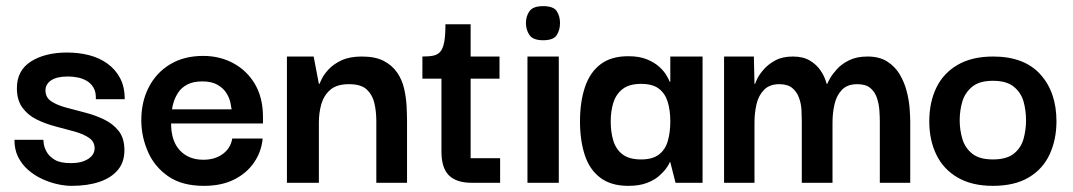

<svg xmlns="http://www.w3.org/2000/svg" viewBox="-20 -595 3494 625"><path d="M213 10Q192 10 167 4.5Q142 -1 117 -12.5Q92 -24 71.5 -42Q51 -60 39 -84Q27 -108 27 -140H121Q121 -139 122.5 -127Q124 -115 132 -100.5Q140 -86 158 -75Q176 -64 210 -64Q237 -64 254 -71Q271 -78 279.5 -88.5Q288 -99 288 -112Q288 -134 269.5 -146.5Q251 -159 222 -167Q193 -175 160.5 -183.5Q128 -192 99.5 -206Q71 -220 53 -244.5Q35 -269 35 -308Q35 -366 81 -395Q127 -424 198 -424Q236 -424 269.5 -415.5Q303 -407 329 -388.5Q355 -370 370.5 -341.5Q386 -313 386 -272H292Q293 -295 284.5 -309.5Q276 -324 262 -332Q248 -340 232 -343Q216 -346 201 -346Q165 -346 146.5 -333.5Q128 -321 128 -301Q128 -278 146.5 -265.5Q165 -253 194.5 -245Q224 -237 257 -228.5Q290 -220 319 -206Q348 -192 366.5 -168.5Q385 -145 385 -106Q385 -67 363.5 -41.5Q342 -16 303.5 -3Q265 10 213 10Z M644 10Q573 10 528.5 -20.5Q484 -51 462.5 -99Q441 -147 440 -199Q439 -261 463.5 -309.5Q488 -358 533.5 -385.5Q579 -413 641 -413Q696 -413 740 -389Q784 -365 809.5 -322Q835 -279 836 -219Q836 -217 836 -207.5Q836 -198 836 -193H537Q537 -136 565.5 -105.5Q594 -75 642 -75Q680 -75 705.5 -94Q731 -113 736 -144H835Q831 -101 807 -66Q783 -31 742 -10.5Q701 10 644 10ZM540 -239H734Q733 -246 730 -261Q727 -276 717 -292Q707 -308 688 -319Q669 -330 639 -330Q609 -330 590 -320Q571 -310 561 -295Q551 -280 546 -265Q541 -250 540 -239Z M914 0V-411H1001L1018 -322H1020Q1021 -325 1027.5 -338.5Q1034 -352 1049.5 -369Q1065 -386 1091.5 -398.5Q1118 -411 1158 -411Q1202 -411 1229.5 -396.5Q1257 -382 1273 -358.5Q1289 -335 1295.5 -306.5Q1302 -278 1303.5 -250Q1305 -222 1305 -199V0H1205V-200Q1205 -233 1198.5 -260Q1192 -287 1173.5 -304Q1155 -321 1116 -321Q1076 -321 1055 -302.5Q1034 -284 1026 -256Q1018 -228 1018 -196V0Z M1515 0Q1466 0 1441.5 -24Q1417 -48 1417 -102V-350H1512V-80H1608V0ZM1355 -339V-411Q1377 -411 1391 -414Q1405 -417 1413.5 -427Q1422 -437 1426 -458Q1430 -479 1430 -516H1512V-411H1606V-339Z M1697 0V-411H1799V0ZM1748 -464Q1715 -464 1703.5 -481Q1692 -498 1692 -520Q1692 -542 1703.5 -558.5Q1715 -575 1748 -575Q1782 -575 1792.5 -558.5Q1803 -542 1803 -520Q1803 -498 1792.5 -481Q1782 -464 1748 -464Z M2025 10Q1969 10 1934 -16.5Q1899 -43 1883.5 -90.5Q1868 -138 1868 -200Q1868 -263 1884 -311Q1900 -359 1934.5 -385.5Q1969 -412 2025 -412Q2061 -412 2085.5 -402Q2110 -392 2125.5 -378Q2141 -364 2149 -350.5Q2157 -337 2160 -329H2162V-411H2267V0H2179L2162 -67H2160Q2158 -60 2149 -47.5Q2140 -35 2124.5 -21.5Q2109 -8 2084.5 1Q2060 10 2025 10ZM2067 -76Q2104 -76 2125 -92Q2146 -108 2154 -136.5Q2162 -165 2162 -199Q2162 -236 2153.5 -263.5Q2145 -291 2124.5 -306.5Q2104 -322 2067 -322Q2028 -322 2006.5 -305Q1985 -288 1976.5 -260.5Q1968 -233 1968 -199Q1968 -165 1976.5 -137Q1985 -109 2006.5 -92.5Q2028 -76 2067 -76Z M2337 0V-411H2434L2436 -322H2438Q2439 -326 2445.5 -339.5Q2452 -353 2466.5 -369.5Q2481 -386 2504 -398.5Q2527 -411 2561 -411Q2594 -411 2616 -398Q2638 -385 2651.5 -365Q2665 -345 2671 -322H2673Q2674 -326 2682 -340Q2690 -354 2705 -370.5Q2720 -387 2744.5 -399Q2769 -411 2804 -411Q2843 -411 2868.5 -394.5Q2894 -378 2909 -352.5Q2924 -327 2931.5 -298Q2939 -269 2941 -242.5Q2943 -216 2943 -199V0H2844V-200Q2844 -216 2842.5 -236.5Q2841 -257 2834.5 -276.5Q2828 -296 2813 -308.5Q2798 -321 2771 -321Q2738 -321 2720.5 -302.5Q2703 -284 2696.5 -255.5Q2690 -227 2690 -196V0H2590V-200Q2590 -216 2589 -236.5Q2588 -257 2581 -276.5Q2574 -296 2559 -308.5Q2544 -321 2517 -321Q2485 -321 2467 -302.5Q2449 -284 2442.5 -255.5Q2436 -227 2436 -196V0Z M3212 10Q3144 10 3097.5 -17Q3051 -44 3028 -91.5Q3005 -139 3005 -200Q3005 -262 3028 -309.5Q3051 -357 3097.5 -384Q3144 -411 3213 -411Q3314 -411 3366.5 -353Q3419 -295 3419 -200Q3419 -141 3397 -93Q3375 -45 3329 -17.5Q3283 10 3212 10ZM3212 -76Q3257 -76 3280.5 -95Q3304 -114 3312 -143.5Q3320 -173 3320 -203Q3320 -235 3312 -264Q3304 -293 3280.5 -312.5Q3257 -332 3212 -332Q3168 -332 3144.5 -312.5Q3121 -293 3112.5 -264Q3104 -235 3104 -203Q3104 -173 3112.5 -143.5Q3121 -114 3144.5 -95Q3168 -76 3212 -76Z"/></svg>

Font: Darker Grotesque
Style: Bold
Weight: 700
Designer: Gabriel Lam
Foundry: TypeRant
Version: Version 1.000;gftools[0.9.28]